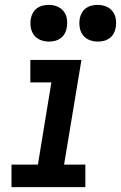

<svg xmlns="http://www.w3.org/2000/svg" viewBox="-20 -765 495 785"><path d="M27 0V-92H135L190 -428H104V-520H313L242 -92H329V0ZM380 -595Q362 -595 345.5 -601.5Q329 -608 319 -621.5Q309 -635 306 -652.5Q303 -670 306 -688Q308 -701 314.5 -712.5Q321 -724 331.5 -731.5Q342 -739 354.5 -742Q367 -745 380 -745Q398 -745 414 -738.5Q430 -732 440.5 -718.5Q451 -705 453.5 -687.5Q456 -670 453 -652Q451 -639 444.5 -627.5Q438 -616 427.5 -608.5Q417 -601 404.5 -598Q392 -595 380 -595ZM180 -595Q162 -595 145.5 -601.5Q129 -608 119 -621.5Q109 -635 106 -652.5Q103 -670 106 -688Q108 -701 114.5 -712.5Q121 -724 131.5 -731.5Q142 -739 154.5 -742Q167 -745 180 -745Q198 -745 214 -738.5Q230 -732 240.5 -718.5Q251 -705 253.5 -687.5Q256 -670 253 -652Q251 -639 244.5 -627.5Q238 -616 227.5 -608.5Q217 -601 204.5 -598Q192 -595 180 -595Z"/></svg>

Font: Iosevka Etoile SmBdObl
Style: Regular
Weight: 600
Italic angle: -9°
Designer: Belleve Invis
Foundry: Belleve Invis
Version: Version 15.5.2; ttfautohint (v1.8.4)